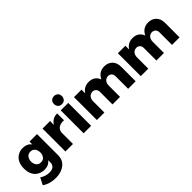

<svg xmlns="http://www.w3.org/2000/svg" viewBox="129 -1898 3207 3207"><g transform="rotate(-45 1732.5 -294.5)"><path d="M292 201Q150 201 50 131L112 8Q192 61 279 61Q349 61 379 29.5Q409 -2 409 -43V-101Q356 -30 255 -30Q215 -30 174 -43.5Q133 -57 98.5 -88Q64 -119 44 -169Q24 -219 24 -291Q24 -375 55 -432Q88 -491.5 139.8 -519.2Q191.5 -547 251 -547Q353 -547 409 -475V-541H586V-48Q586 73 502 137Q418 201 292 201ZM300 -160Q356 -160 382.5 -198Q409 -236 409 -286Q409 -321 396.8 -349.8Q384.5 -378.5 360.2 -395.8Q336 -413 300 -413Q246 -413 218 -375Q190 -337 190 -286Q190 -236 217.5 -198Q245 -160 300 -160Z M894 0H716V-541H894V-451Q954 -548 1068 -548V-385L1047 -386Q914 -386 894 -276Z M1235 -600Q1188 -600 1164.5 -629Q1141 -658 1141 -695Q1141 -743 1169.5 -766.5Q1198 -790 1235 -790Q1272 -790 1300.5 -766.5Q1329 -743 1329 -695Q1329 -658 1305.5 -629Q1282 -600 1235 -600ZM1323 0H1146V-541H1323Z M2375 0H2197V-290Q2197 -383 2108 -389Q2054 -383 2030 -348.5Q2006 -314 2006 -267V0H1828V-290Q1828 -383 1739 -389Q1685 -383 1660.5 -348.5Q1636 -314 1636 -267V0H1459V-541H1636V-452Q1695 -548 1812 -548Q1944 -548 1992 -427Q2049 -548 2181 -548Q2263 -548 2319 -495Q2375 -442 2375 -341Z M3412 0H3234V-290Q3234 -383 3145 -389Q3091 -383 3067 -348.5Q3043 -314 3043 -267V0H2865V-290Q2865 -383 2776 -389Q2722 -383 2697.5 -348.5Q2673 -314 2673 -267V0H2496V-541H2673V-452Q2732 -548 2849 -548Q2981 -548 3029 -427Q3086 -548 3218 -548Q3300 -548 3356 -495Q3412 -442 3412 -341Z"/></g></svg>

Font: Argentum Novus
Style: Bold
Weight: 700
Designer: Julieta Ulanovsky (font) & Cristiano Sobral (main changes)
Foundry: Julieta Ulanovsky (font) & Cristiano Sobral (main changes)
Version: Version 3.00;November 27, 2020;FontCreator 13.0.0.2655 64-bi